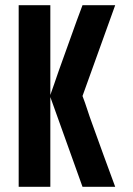

<svg xmlns="http://www.w3.org/2000/svg" viewBox="-20 -720 512 740"><path d="M174 -346V0H52V-700H174V-354Q182 -376 190 -399.5Q198 -423 206 -446Q229 -509 252.5 -575.5Q276 -642 298 -700H424L298 -350Q308 -324 316.5 -297.5Q325 -271 335 -244Q356 -186 379.5 -121Q403 -56 424 0H298Z"/></svg>

Font: Tschichold
Style: Bold
Weight: 700
Designer: Peter Wiegel
Foundry: Peter Wiegel
Version: Version 1.000; ttfautohint (v1.3)